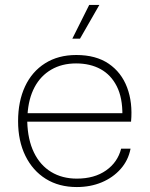

<svg xmlns="http://www.w3.org/2000/svg" viewBox="-20 -747 605 775"><path d="M290 8Q218 8 165 -25Q112 -58 82.5 -118Q53 -178 53 -258Q53 -338 81 -398Q109 -458 162 -491.5Q215 -525 288 -525Q367 -525 418.5 -490Q470 -455 493 -394Q516 -333 509 -256H90Q92 -183 117 -131.5Q142 -80 186.5 -53Q231 -26 290 -26Q361 -26 408 -59Q455 -92 469 -147H507Q498 -100 467 -65Q436 -30 390.5 -11Q345 8 290 8ZM91 -284 86 -290H479L474 -281Q475 -352 451.5 -398.5Q428 -445 386 -468Q344 -491 287 -491Q230 -491 187 -466Q144 -441 119.5 -395Q95 -349 91 -284ZM272 -591 340 -727H381L303 -591Z"/></svg>

Font: Mona Sans ExtraLight
Style: Regular
Weight: 200
Designer: Deni Anggara
Foundry: GitHub
Version: Version 2.000